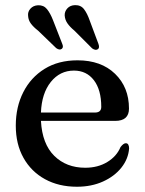

<svg xmlns="http://www.w3.org/2000/svg" viewBox="-20 -716 564 748"><path d="M482.5 -293Q482.5 -245 428.5 -245H139.5Q144.5 -155 191.5 -108.8Q238.5 -62.5 312 -62.5Q361.5 -62.5 398 -84.8Q434.5 -107 449.5 -143Q461 -158 470 -158Q477 -158 480 -152Q483 -146 483 -138Q480 -97 453 -63Q426 -29 381.2 -8.8Q336.5 11.5 279.5 11.5Q209 11.5 155.2 -18Q101.5 -47.5 71.5 -101Q41.5 -154.5 41.5 -226.5Q41.5 -299.5 70.8 -357Q100 -414.5 153.8 -447.8Q207.5 -481 282 -481Q374 -481 428.2 -428.5Q482.5 -376 482.5 -293ZM268 -441Q213.5 -441 178 -396.8Q142.5 -352.5 139.5 -277.5H349.5Q374.5 -277.5 374.5 -299.5Q374.5 -366 345.8 -403.5Q317 -441 268 -441ZM329.5 -636 363.5 -545Q369 -530 361.5 -524.5Q352.5 -518 339 -527.5L269.5 -597Q252.5 -611 242.8 -625Q233 -639 232 -656Q231.5 -671.5 242.5 -683.5Q253.5 -695.5 272.5 -696Q295 -696.5 307.5 -680Q320 -663.5 329.5 -636ZM186.5 -637.5 222 -546.5Q228.5 -532 221 -526Q212.5 -519 199 -528.5L128.5 -596.5Q111 -610 100.8 -623.5Q90.5 -637 89.5 -654Q87.5 -670 98.5 -682.2Q109.5 -694.5 128 -695.5Q150 -696.5 163 -680.5Q176 -664.5 186.5 -637.5Z"/></svg>

Font: Fraunces 9pt S000
Style: Regular
Weight: 400
Version: Version 1.000; ttfautohint (v1.8.3)